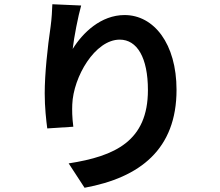

<svg xmlns="http://www.w3.org/2000/svg" viewBox="-20 -826 1040 906"><path d="M227 -806C226 -778 224 -738 219 -702C204 -600 191 -477 191 -385C191 -319 198 -258 203 -220L326 -228C320 -274 320 -306 321 -333C326 -463 428 -639 545 -639C627 -639 678 -554 678 -401C678 -161 524 -89 304 -55L379 60C641 12 813 -122 813 -402C813 -620 706 -755 568 -755C456 -755 370 -671 323 -595C329 -650 349 -751 363 -800L227 -806Z"/></svg>

Font: Genne Gothic Bold
Style: Regular
Weight: 700
Designer: Ryoko NISHIZUKA (kana & ideographs); Paul D. Hunt (Latin, Greek & Cyrillic); Wenlong ZHANG (bopomofo); Sandoll Communica
Foundry: Adobe Systems Incorporated
Version: Version 1.004;PS 1.004;hotconv 16.6.51;makeotf.lib2.5.65220